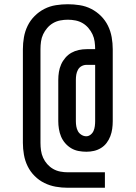

<svg xmlns="http://www.w3.org/2000/svg" viewBox="-20 -793 640 906"><path d="M300 93Q271 93 243 88Q215 83 189.5 70.5Q164 58 143.5 37.5Q123 17 110.5 -8.5Q98 -34 93 -62.5Q88 -91 88 -119V-561Q88 -589 93 -617.5Q98 -646 110.5 -671.5Q123 -697 143.5 -717.5Q164 -738 189.5 -751Q215 -764 243.5 -768.5Q272 -773 300 -773Q328 -773 356.5 -768.5Q385 -764 410.5 -751Q436 -738 456.5 -717.5Q477 -697 489.5 -671.5Q502 -646 507 -617.5Q512 -589 512 -561V-221Q512 -203 509.5 -185Q507 -167 500.5 -150Q494 -133 483 -118.5Q472 -104 456.5 -94.5Q441 -85 423.5 -81Q406 -77 388 -77Q369 -77 350.5 -80.5Q332 -84 316 -93.5Q300 -103 287.5 -117.5Q275 -132 268 -149Q261 -166 258 -184.5Q255 -203 255 -221V-416Q255 -435 258 -453.5Q261 -472 268.5 -489Q276 -506 288.5 -520.5Q301 -535 317 -544Q333 -553 351.5 -557Q370 -561 389 -561H429Q429 -579 426.5 -597Q424 -615 416.5 -631Q409 -647 397 -661Q385 -675 369.5 -684Q354 -693 336 -696.5Q318 -700 300 -700Q282 -700 264 -696.5Q246 -693 230.5 -684Q215 -675 203 -661Q191 -647 183.5 -631Q176 -615 173.5 -597Q171 -579 171 -561V-119Q171 -101 173.5 -83Q176 -65 183.5 -48.5Q191 -32 203 -18.5Q215 -5 230.5 4Q246 13 264 16.5Q282 20 300 20H475V93ZM387 -150Q398 -150 407.5 -157.5Q417 -165 421.5 -175.5Q426 -186 427.5 -198Q429 -210 429 -221V-487H389Q376 -487 365 -481Q354 -475 348 -464Q342 -453 340 -441Q338 -429 338 -416V-221Q338 -209 340 -197Q342 -185 347.5 -174.5Q353 -164 364 -157Q375 -150 387 -150Z"/></svg>

Font: Iosevka SS04 Extended
Style: Regular
Weight: 400
Width: 7
Monospace: yes
Designer: Belleve Invis
Foundry: Belleve Invis
Version: Version 19.0.0; ttfautohint (v1.8.4)